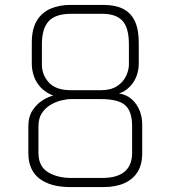

<svg xmlns="http://www.w3.org/2000/svg" viewBox="-20 -758 691 779"><path d="M265 1Q225 1 194 -7.5Q163 -16 140.5 -33Q118 -50 106.5 -76Q95 -102 95 -137V-245Q95 -285 112.5 -311Q130 -337 153.5 -351.5Q177 -366 196 -370Q164 -383 145 -403.5Q126 -424 117.5 -449Q109 -474 109 -500V-585Q109 -640 129 -673.5Q149 -707 184.5 -722.5Q220 -738 264 -738H401Q447 -738 478.5 -722.5Q510 -707 526.5 -673.5Q543 -640 543 -585V-500Q543 -481 538 -462Q533 -443 522.5 -426.5Q512 -410 497 -397.5Q482 -385 463 -379Q495 -373 515 -355Q535 -337 546 -310.5Q557 -284 557 -253V-137Q557 -90 538 -60Q519 -30 484 -14.5Q449 1 400 1ZM269 -36H395Q455 -36 485.5 -61.5Q516 -87 516 -138V-246Q516 -307 487.5 -331.5Q459 -356 389 -356H268Q251 -356 228.5 -350.5Q206 -345 185 -332.5Q164 -320 150 -299Q136 -278 136 -246V-138Q136 -83 174.5 -59.5Q213 -36 269 -36ZM268 -392H389Q430 -392 455 -408.5Q480 -425 491.5 -449.5Q503 -474 503 -496V-578Q503 -646 476.5 -674Q450 -702 396 -702H269Q205 -702 177.5 -672Q150 -642 150 -578V-496Q150 -454 178.5 -423Q207 -392 268 -392Z"/></svg>

Font: Exo Thin ExtraLight
Style: Regular
Weight: 250
Version: Version 2.000